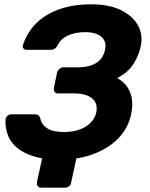

<svg xmlns="http://www.w3.org/2000/svg" viewBox="-20 -730 694 890"><path d="M171 140Q161 140 155.5 133Q150 126 151 115L183 -31L346 -51L310 115Q309 126 300.5 133Q292 140 281 140ZM256 10Q184 10 134 -6Q84 -22 54.5 -49Q25 -76 14 -110.5Q3 -145 6 -179Q8 -188 15.5 -194Q23 -200 32 -200H140Q152 -200 158 -195.5Q164 -191 167 -181Q172 -153 198.5 -135.5Q225 -118 276 -118Q315 -118 346 -128.5Q377 -139 398 -159Q419 -179 426 -207Q435 -251 407 -274Q379 -297 322 -297H249Q238 -297 233 -304.5Q228 -312 230 -323L244 -391Q246 -402 255 -410Q264 -418 274 -418H345Q392 -418 425 -437.5Q458 -457 467 -500Q473 -524 463.5 -542.5Q454 -561 431.5 -571Q409 -581 376 -581Q328 -581 294 -565Q260 -549 246 -517Q239 -507 232 -503Q225 -499 214 -499H103Q94 -499 89 -505Q84 -511 86 -520Q97 -556 121 -590.5Q145 -625 183.5 -651.5Q222 -678 276 -694Q330 -710 402 -710Q487 -710 542 -682.5Q597 -655 620.5 -610.5Q644 -566 632 -514Q624 -474 599 -434Q574 -394 523 -368Q556 -350 572.5 -323Q589 -296 592 -265Q595 -234 588 -201Q575 -138 530.5 -91Q486 -44 416 -17Q346 10 256 10Z"/></svg>

Font: Rubik SemiBold
Style: Italic
Weight: 600
Italic angle: -12°
Designer: Hubert and Fischer
Foundry: Hubert and Fischer
Version: Version 2.300;gftools[0.9.30]